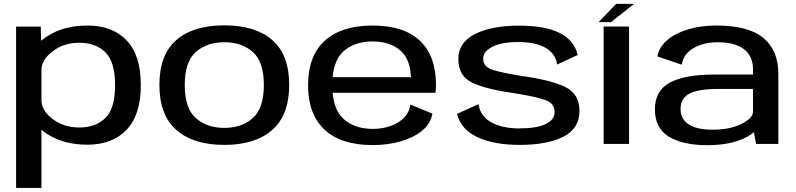

<svg xmlns="http://www.w3.org/2000/svg" viewBox="-20 -724 4006 966"><path d="M61 221.5V-590H185L187 -519Q200 -530 217 -541Q300 -595.5 420 -595.5Q545.5 -595.5 617 -521Q688.5 -446.5 688.5 -296.5Q688.5 -146.5 617 -71.2Q545.5 4 420 4Q300 4 217 -50Q201 -60.5 188.5 -71V221.5ZM188.5 -216.5Q191 -166 244.5 -125.5Q301 -82.5 379 -82.5Q460.5 -82.5 509.8 -129.8Q559 -177 559 -295.5Q559 -413.5 509.8 -461.2Q460.5 -509 379 -509Q301 -509 244.5 -465.5Q191 -425 188.5 -375Z M1108.5 5Q953 5 867.5 -70Q782 -145 782 -297Q782 -449 867.5 -522.8Q953 -596.5 1108.5 -596.5Q1264 -596.5 1349.5 -522.8Q1435 -449 1435 -297Q1435 -145 1349.5 -70Q1264 5 1108.5 5ZM1108.5 -80.5Q1196.5 -80.5 1252 -130Q1307.5 -179.5 1307.5 -296Q1307.5 -413.5 1252 -462.5Q1196.5 -511.5 1108.5 -511.5Q1021 -511.5 965.2 -462.5Q909.5 -413.5 909.5 -296Q909.5 -179.5 965.2 -130Q1021 -80.5 1108.5 -80.5Z M1856 6Q1696 6 1613 -71.5Q1530 -149 1530 -294.5Q1530 -444 1614.8 -519.8Q1699.5 -595.5 1853 -595.5Q2012 -595.5 2092.8 -519Q2173.5 -442.5 2173.5 -297.5Q2173.5 -274 2170.5 -257H1653.5Q1661.5 -169 1707.5 -126.5Q1763 -75.5 1856.5 -75.5Q1903.5 -75.5 1944.8 -90Q1986 -104.5 2013 -132Q2040 -159.5 2044.5 -198L2155.5 -152.5Q2146.5 -100.5 2102.2 -65.2Q2058 -30 1992.8 -12Q1927.5 6 1856 6ZM1653.5 -335.5H2047.5Q2044 -426.5 1995 -469.5Q1942 -515.5 1853 -515.5Q1765.5 -515.5 1709 -466.5Q1662 -425.5 1653.5 -335.5Z M2593.5 5Q2467.5 5 2383.8 -33Q2300 -71 2279.5 -151L2387.5 -200Q2396.5 -138 2452.8 -108Q2509 -78 2591 -78Q2680.5 -78 2725.5 -99.8Q2770.5 -121.5 2770.5 -160.5Q2770.5 -204.5 2721.5 -221.5Q2672.5 -238.5 2568.5 -255Q2422 -275.5 2354 -309Q2286 -342.5 2286 -427Q2286 -510.5 2370.2 -552.8Q2454.5 -595 2589.5 -595Q2722 -595 2795.2 -558.5Q2868.5 -522 2887 -447.5L2783.5 -399.5Q2774.5 -455 2724.2 -483.8Q2674 -512.5 2587 -512.5Q2502.5 -512.5 2456.8 -488.5Q2411 -464.5 2411 -428.5Q2411 -386.5 2462.5 -371.2Q2514 -356 2613 -340.5Q2757.5 -320 2826.5 -285Q2895.5 -250 2895.5 -165.5Q2895.5 -77 2814.2 -36Q2733 5 2593.5 5Z M3017 0V-590.5H3145V0ZM2991.5 -612.5 3080 -704.5H3170.5L3053.5 -612.5Z M3783.5 0 3773.5 -59Q3759 -47 3739 -36Q3661.5 6.5 3538.5 6.5Q3416.5 6.5 3345.8 -36Q3275 -78.5 3275 -174Q3275 -266.5 3349 -307.8Q3423 -349 3577.5 -349H3768.5V-375Q3768.5 -442.5 3722.2 -477Q3676 -511.5 3591.5 -511.5Q3519 -511.5 3468 -481.2Q3417 -451 3410.5 -398.5L3287.5 -440Q3296.5 -488.5 3338 -523.2Q3379.5 -558 3443.5 -576.8Q3507.5 -595.5 3583.5 -595.5Q3746 -595.5 3821 -533Q3896 -470.5 3896 -352V0ZM3768.5 -161V-276.5H3594.5Q3491.5 -276.5 3447.8 -252.5Q3404 -228.5 3404 -176Q3404 -126 3444 -98.8Q3484 -71.5 3567 -71.5Q3653 -71.5 3710.8 -100.8Q3768.5 -130 3768.5 -161Z"/></svg>

Font: Anybody ExtraExpanded Medium
Style: Regular
Weight: 500
Width: 8
Designer: Tyler Finck
Foundry: Etcetera Type Company
Version: Version 1.010; ttfautohint (v1.8.3) -l 8 -r 50 -G 200 -x 14 